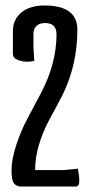

<svg xmlns="http://www.w3.org/2000/svg" viewBox="-20 -680 327 700"><path d="M108 -60H212L264 -65Q269 -39 269 -19.5Q269 0 256 0H55Q42 0 32 -10.5Q22 -21 22 -59.5Q22 -98 39 -150.5Q56 -203 80 -247.5Q104 -292 128 -338Q186 -447 186 -555Q186 -596 144 -596Q124 -596 113 -585.5Q102 -575 102 -556V-509L105 -458Q92 -455 78.5 -455Q65 -455 52 -459Q27 -466 27 -484V-566Q27 -609 58 -634.5Q89 -660 142 -660Q262 -660 262 -572Q262 -443 208 -334Q185 -289 162 -248Q108 -147 108 -60Z"/></svg>

Font: Medula One
Style: Regular
Weight: 400
Designer: Luciano Vergara
Foundry: Luciano Vergara
Version: Version 1.002